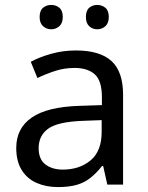

<svg xmlns="http://www.w3.org/2000/svg" viewBox="-20 -750 601 780"><path d="M288 -545Q386 -545 433 -502Q480 -459 480 -365V0H416L399 -76H395Q372 -47 347.5 -27.5Q323 -8 291.5 1Q260 10 215 10Q167 10 128.5 -7Q90 -24 68 -59.5Q46 -95 46 -149Q46 -229 109 -272.5Q172 -316 303 -320L394 -323V-355Q394 -422 365 -448Q336 -474 283 -474Q241 -474 203 -461.5Q165 -449 132 -433L105 -499Q140 -518 188 -531.5Q236 -545 288 -545ZM314 -259Q214 -255 175.5 -227Q137 -199 137 -148Q137 -103 164.5 -82Q192 -61 235 -61Q303 -61 348 -98.5Q393 -136 393 -214V-262ZM141 -681Q141 -707 155 -718.5Q169 -730 188 -730Q207 -730 221 -718.5Q235 -707 235 -681Q235 -656 221 -643.5Q207 -631 188 -631Q169 -631 155 -643.5Q141 -656 141 -681ZM329 -681Q329 -707 342.5 -718.5Q356 -730 375 -730Q394 -730 408 -718.5Q422 -707 422 -681Q422 -656 408 -643.5Q394 -631 375 -631Q356 -631 342.5 -643.5Q329 -656 329 -681Z"/></svg>

Font: Noto Sans Gujarati
Style: Regular
Weight: 400
Designer: Jelle Bosma - Monotype Design Team, Universal Thirst
Foundry: Monotype Imaging Inc.
Version: Version 2.102